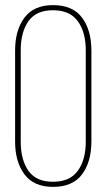

<svg xmlns="http://www.w3.org/2000/svg" viewBox="-20 -725 416 750"><path d="M39 -172V-528Q39 -607 75.5 -656Q112 -705 187 -705Q264 -705 300.5 -656Q337 -607 337 -528V-172Q337 -93 300.5 -44Q264 5 187 5Q112 5 75.5 -44Q39 -93 39 -172ZM61 -529V-171Q61 -101 91 -58Q121 -15 187 -15Q253 -15 284 -58Q315 -101 315 -171V-529Q315 -599 284 -642Q253 -685 187 -685Q121 -685 91 -642Q61 -599 61 -529Z"/></svg>

Font: TypoPRO Bebas Neue
Style: Regular
Weight: 300
Designer: Ryoichi Tsunekawa
Foundry: Ryoichi Tsunekawa
Version: Version 001.003